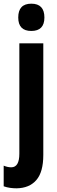

<svg xmlns="http://www.w3.org/2000/svg" viewBox="-48 -782 312 1042"><path d="M51 -687Q51 -762 122 -762Q193 -762 193 -687Q193 -614 122 -614Q51 -614 51 -687ZM42 240Q24 240 6.5 237.5Q-11 235 -28 229V117Q-7 126 13 126Q57 126 57 52V-547H187V59Q187 152 149 195.5Q111 239 42 240Z"/></svg>

Font: Noto Sans ExtraCondensed
Style: Bold
Weight: 700
Width: 2
Designer: Monotype Design Team
Foundry: Monotype Imaging Inc.
Version: Version 2.013; ttfautohint (v1.8.4.7-5d5b)